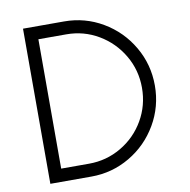

<svg xmlns="http://www.w3.org/2000/svg" viewBox="-80 -801 870 880"><g transform="rotate(-10 354.5 -361.0)"><path d="M574 -361Q574 -443 533.5 -512Q493 -581 424.5 -621.5Q356 -662 275 -662H145V-60H275Q356 -60 425 -100.5Q494 -141 534 -210Q574 -279 574 -361ZM84 -722H275Q372 -722 454.5 -673.5Q537 -625 585.5 -542Q634 -459 634 -361Q634 -263 585.5 -180Q537 -97 454.5 -48.5Q372 0 275 0H84Z"/></g></svg>

Font: SUIT Light
Style: Regular
Weight: 300
Designer: Sunn Youn; Korean Glyphs from Source Han Sans (Sandoll Communications; Soo-young Jang, Joo-yeon Kang)
Foundry: Sunn
Version: Version 1.006